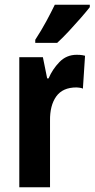

<svg xmlns="http://www.w3.org/2000/svg" viewBox="-20 -786 397 806"><path d="M302 -556Q308 -556 316.5 -555.5Q325 -555 337 -552L328 -414Q322 -417 312.5 -418Q303 -419 301 -419Q243 -419 216 -381Q189 -343 190 -279V0H61V-546H160L178 -457H184Q200 -495 229.5 -525.5Q259 -556 302 -556ZM357 -756Q343 -738 319.5 -711Q296 -684 269.5 -655.5Q243 -627 220 -606H128V-619Q154 -659 174 -696Q194 -733 210 -766H357Z"/></svg>

Font: Noto Sans Sinhala ExtraCondensed
Style: Bold
Weight: 700
Width: 2
Designer: Jelle Bosma - Monotype Design Team
Foundry: Monotype Imaging Inc.
Version: Version 2.006; ttfautohint (v1.8.4.7-5d5b)